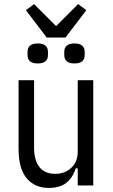

<svg xmlns="http://www.w3.org/2000/svg" viewBox="-20 -909 553 941"><path d="M361 0V-84H351Q336 -37 304.5 -12.5Q273 12 219 12Q150 12 110.5 -35.5Q71 -83 71 -180V-516H147V-185Q147 -124 173 -90.5Q199 -57 251 -57Q282 -57 306.5 -70Q331 -83 346 -107Q361 -131 361 -164V-516H437V0ZM301 -725H209L107 -859L147 -889L255 -781L363 -889L403 -859ZM165 -598Q140 -598 127.5 -608.5Q115 -619 115 -638V-656Q115 -675 127.5 -685.5Q140 -696 165 -696Q190 -696 202.5 -685.5Q215 -675 215 -656V-638Q215 -619 202.5 -608.5Q190 -598 165 -598ZM345 -598Q320 -598 307.5 -608.5Q295 -619 295 -638V-656Q295 -675 307.5 -685.5Q320 -696 345 -696Q370 -696 382.5 -685.5Q395 -675 395 -656V-638Q395 -619 382.5 -608.5Q370 -598 345 -598Z"/></svg>

Font: IBM Plex Sans Condensed
Style: Regular
Weight: 400
Width: 3
Designer: Mike Abbink, Paul van der Laan, Pieter van Rosmalen
Foundry: Bold Monday
Version: Version 3.201